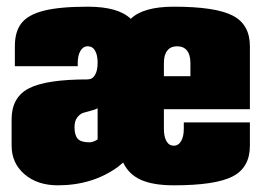

<svg xmlns="http://www.w3.org/2000/svg" viewBox="-20 -550 790 580"><path d="M734.9 -220.2H475.1V-160.2Q475.1 -137.2 482.9 -123.5Q490.7 -109.9 504.9 -109.9Q519 -109.9 527.1 -123.8Q535.2 -137.7 535.2 -160.2V-180.2H734.9V-109.9Q734.9 -43.9 682.9 -17.1Q630.9 9.8 504.9 9.8Q442.9 9.8 406 -6.6Q369.1 -22.9 352.1 -59.1L335 -44.9Q258.3 9.8 154.8 9.8Q92.8 9.8 54 -23.7Q15.1 -57.1 15.1 -109.9V-189.9Q15.1 -255.9 67.1 -283Q119.1 -310.1 245.1 -310.1Q259.8 -310.5 267.3 -324Q274.9 -337.4 274.9 -359.9V-360.8Q274.9 -383.3 267.3 -396.7Q259.8 -410.2 245.1 -410.2Q231 -410.2 222.9 -396.2Q214.8 -382.3 214.8 -359.9V-350.1H24.9V-410.2Q24.9 -455.1 45.2 -480.5Q65.4 -505.9 113 -517.8Q160.6 -529.8 245.1 -529.8Q336.9 -529.8 375 -493.2Q413.1 -529.8 504.9 -529.8Q630.9 -529.8 682.9 -502.9Q734.9 -476.1 734.9 -410.2ZM555.2 -319.8V-359.9Q555.2 -384.3 544.9 -397.2Q534.7 -410.2 515.1 -410.2Q495.6 -410.2 485.4 -397.2Q475.1 -384.3 475.1 -359.9V-319.8ZM274.9 -128.9V-223.1Q269 -219.2 255.4 -215.8Q241.7 -212.4 231.7 -209.2Q221.7 -206.1 213.4 -195.3Q205.1 -184.6 205.1 -166Q205.1 -142.1 214.6 -131.1Q224.1 -120.1 250 -120.1Q261.7 -120.1 274.9 -128.9Z"/></svg>

Font: Mikodacs
Style: Regular
Weight: 400
Designer: gluk (gluksza@wp.pl)
Foundry: gluk (gluksza@wp.pl)
Version: Version 0.28